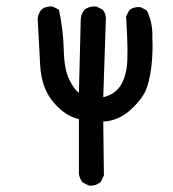

<svg xmlns="http://www.w3.org/2000/svg" viewBox="-20 -453 540 600"><path d="M257.8 127 238.3 117.2Q228.5 105.5 226.6 89.8V-81.1Q185.5 -88.9 147.5 -132.8Q109.4 -176.8 105.5 -250Q101.6 -323.2 97.7 -395.5Q99.6 -411.1 109.4 -422.9Q123 -434.6 144.5 -432.6L164.1 -422.9Q177.7 -360.4 179.2 -298.3Q180.7 -236.3 196.3 -204.6Q211.9 -172.9 226.6 -163.1L232.4 -395.5Q234.4 -411.1 244.1 -422.9Q259.8 -434.6 281.2 -432.6L300.8 -422.9Q313.5 -407.2 310.5 -385.7L302.7 -149.4Q334 -156.2 352.1 -179.2Q370.1 -202.1 376 -242.2Q381.8 -282.2 374 -401.4L383.8 -420.9Q397.5 -432.6 418.9 -430.7L438.5 -420.9Q458 -381.8 456.1 -335Q458 -294.9 454.1 -254.4Q450.2 -213.9 439.5 -180.7Q428.7 -147.5 389.6 -111.3Q350.6 -75.2 302.7 -73.2L304.7 95.7L294.9 115.2Q279.3 128.9 257.8 127Z"/></svg>

Font: JasonHandwriting4
Style: Regular
Weight: 400
Version: Version 1.01.21